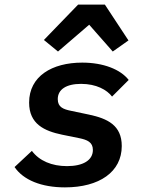

<svg xmlns="http://www.w3.org/2000/svg" viewBox="-20 -799 640 831"><path d="M318 -779 170 -626 231 -576 366 -692 468 -576 536 -624 434 -779ZM261 12C410 12 507 -55 507 -167C507 -257 445 -286 365 -303L289 -319C254 -326 230 -335 230 -370C230 -412 267 -436 331 -436C397 -436 443 -410 465 -381L537 -453C501 -499 427 -528 336 -528C205 -528 106 -469 106 -355C106 -262 172 -232 249 -216L323 -201C357 -194 382 -184 382 -150C382 -105 339 -80 270 -80C204 -80 150 -103 118 -146L43 -76C81 -20 159 12 261 12Z"/></svg>

Font: IBM Plex Mono SmBld
Style: Italic
Weight: 600
Italic angle: -9.5°
Monospace: yes
Designer: Mike Abbink, Paul van der Laan, Pieter van Rosmalen
Foundry: Bold Monday
Version: Version 2.004